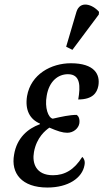

<svg xmlns="http://www.w3.org/2000/svg" viewBox="-20 -829 463 859"><path d="M304 -606 422 -764 423 -776C394 -810 338 -828 322 -776L276 -620ZM192 10C286 10 348 -33 358 -90C362 -109 355 -121 348 -127C312 -69 269 -45 217 -45C140 -45 123 -100 132 -149C144 -215 184 -246 201 -258C238 -242 260 -235 281 -235C308 -235 331 -254 335 -277C338 -299 330 -311 323 -315C291 -315 256 -307 216 -298C196 -302 179 -347 189 -401C200 -466 240 -497 284 -497C341 -497 340 -442 330 -384C395 -384 414 -414 420 -445C429 -496 403 -546 297 -546C209 -546 118 -497 101 -399C91 -336 114 -295 159 -276L158 -273C105 -254 55 -212 43 -137C28 -54 77 10 192 10Z"/></svg>

Font: Noto Serif ExtraCondensed
Style: Italic
Weight: 400
Width: 2
Italic angle: -12°
Designer: Monotype Design Team
Foundry: Monotype Imaging Inc.
Version: Version 2.014